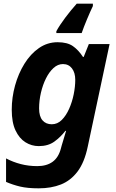

<svg xmlns="http://www.w3.org/2000/svg" viewBox="-20 -786 634 1046"><path d="M191 240Q130 240 90 230.5Q50 221 13 205V77Q51 97 93.5 108Q136 119 183 119Q234 119 266.5 95.5Q299 72 312 22L316 7Q321 -11 328.5 -34.5Q336 -58 340 -73H336Q310 -39 276 -14.5Q242 10 191 10Q152 10 118.5 -11Q85 -32 64.5 -75.5Q44 -119 44 -188Q44 -255 62 -320Q80 -385 113 -438.5Q146 -492 192 -524Q238 -556 294 -556Q347 -556 377.5 -534.5Q408 -513 432 -476H436L464 -546H577L458 13Q440 99 402.5 148.5Q365 198 312 219Q259 240 191 240ZM262 -109Q293 -109 316.5 -132.5Q340 -156 356.5 -193Q373 -230 381.5 -272Q390 -314 390 -351Q390 -390 372 -413.5Q354 -437 323 -437Q295 -437 271.5 -415.5Q248 -394 230.5 -359Q213 -324 203 -281Q193 -238 193 -195Q193 -152 211.5 -130.5Q230 -109 262 -109ZM287 -606V-616Q305 -649 335 -689Q365 -729 398 -766H486V-753Q472 -724 454 -681Q436 -638 425 -606Z"/></svg>

Font: Noto IKEA Latin
Style: Bold Italic
Weight: 700
Italic angle: -12°
Designer: Monotype Design Team
Foundry: Monotype Imaging Inc.
Version: Version 1.0